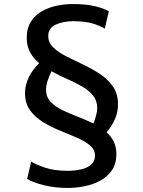

<svg xmlns="http://www.w3.org/2000/svg" viewBox="-20 -837 707 951"><path d="M556.5 -74Q556.5 -26 534.5 6.2Q512.5 38.5 476.8 57.8Q441 77 398.8 85.5Q356.5 94 316.5 94Q248.5 94 192.8 79.2Q137 64.5 114.5 49L134.5 -37Q154.5 -23 202.5 -6.8Q250.5 9.5 316.5 9Q352 9 382.5 1.8Q413 -5.5 431.8 -22Q450.5 -38.5 450.5 -66Q450.5 -96 425.5 -117Q400.5 -138 361 -155Q321.5 -172 277.2 -190Q233 -208 193.5 -232Q154 -256 129 -290.5Q104 -325 104 -375Q104 -418 123.5 -456.2Q143 -494.5 174 -524Q146.5 -547 129.5 -577.2Q112.5 -607.5 112.5 -649.5Q112.5 -698 133.5 -730.5Q154.5 -763 188.8 -782Q223 -801 262.8 -809Q302.5 -817 340 -817Q409 -817 453.5 -805.5Q498 -794 519 -781L499 -695Q482 -706.5 443.8 -719.2Q405.5 -732 340 -732Q292.5 -731.5 255.8 -715Q219 -698.5 219 -659Q219 -626 244 -602Q269 -578 308.2 -558Q347.5 -538 391.8 -517.2Q436 -496.5 475.2 -470.5Q514.5 -444.5 539.5 -408.5Q564.5 -372.5 564.5 -321Q564.5 -281.5 549 -246.2Q533.5 -211 508 -182Q530 -162 543.2 -135.8Q556.5 -109.5 556.5 -74ZM208 -393Q208 -357.5 230 -333.8Q252 -310 287.2 -292.5Q322.5 -275 363.5 -259.5Q404.5 -244 442.5 -225Q450.5 -244.5 456 -265Q461.5 -285.5 461.5 -302Q461.5 -338.5 440.8 -364Q420 -389.5 386 -409Q352 -428.5 312.2 -446Q272.5 -463.5 235 -484Q224.5 -463 216.2 -438.2Q208 -413.5 208 -393Z"/></svg>

Font: Merriweather Sans
Style: Regular
Weight: 400
Designer: Eben Sorkin
Foundry: Eben Sorkin
Version: Version 1.008; ttfautohint (v1.7.19-72a1) -l 8 -r 50 -G 200 